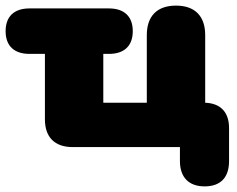

<svg xmlns="http://www.w3.org/2000/svg" viewBox="-20 -524 845 684"><path d="M709 140C766 140 796 108 796 50V-68C796 -124 766 -156 711 -158V-399C711 -467 674 -504 607 -504C540 -504 503 -467 503 -399V-158H348V-332H368C423 -332 453 -361 453 -413C453 -465 423 -494 368 -494H85C30 -494 0 -465 0 -413C0 -361 30 -332 85 -332H140V-99C140 -35 175 0 239 0H621V50C621 108 653 140 709 140Z"/></svg>

Font: SN Pro Black
Style: Regular
Weight: 900
Designer: Tobias Whetton
Foundry: Supernotes
Version: Version 1.001;Glyphs 3.2 (3249)